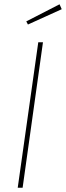

<svg xmlns="http://www.w3.org/2000/svg" viewBox="-20 -879 309 899"><path d="M258.8 -858.9 269 -835.9 110.8 -764.2 103 -778.8ZM181.2 -681.2 85.9 0H63L159.2 -681.2Z"/></svg>

Font: Fira Sans Compressed Thin
Style: Italic
Weight: 100
Width: 3
Italic angle: -8°
Designer: Carrois Corporate & Edenspiekermann AG
Foundry: Carrois Corporate GbR & Edenspiekermann AG
Version: Version 4.203;PS 004.203;hotconv 1.0.88;makeotf.lib2.5.64775